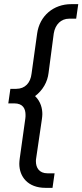

<svg xmlns="http://www.w3.org/2000/svg" viewBox="-20 -765 397 925"><path d="M233 140 243 70H209C168 70 153 42 153 12C153 8 153 4 154 -1L182 -192C183 -200 184 -208 184 -215C184 -241 177 -275 149 -302C186 -330 209 -370 214 -414L239 -604C246 -647 274 -675 313 -675H347L357 -745H323C238 -745 171 -689 159 -604L132 -410C127 -366 101 -337 58 -337H30L20 -267H48C92 -267 103 -240 103 -211C103 -206 103 -200 102 -194L75 -1C74 8 73 16 73 24C73 86 114 140 199 140Z"/></svg>

Font: Plus Jakarta Sans
Style: Italic
Weight: 400
Italic angle: -8°
Designer: Gumpita Rahayu
Foundry: Tokotype
Version: Version 2.071;gftools[0.9.30]